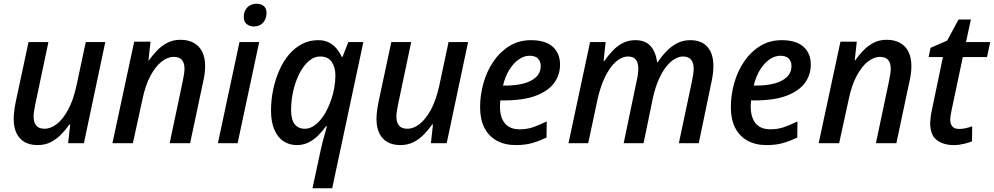

<svg xmlns="http://www.w3.org/2000/svg" viewBox="-20 -763 5296 1023"><path d="M180 10Q140 10 111.5 -6Q83 -22 68 -53Q53 -84 53 -128Q53 -150 56 -173Q59 -196 64 -221L132 -539H238L168 -207Q164 -187 161.5 -171Q159 -155 159 -142Q159 -111 173 -94Q187 -77 218 -77Q250 -77 282.5 -102Q315 -127 343 -178.5Q371 -230 388 -309L437 -539H541L427 0H343L354 -100H350Q331 -73 306.5 -47.5Q282 -22 251 -6Q220 10 180 10Z M579 0 695 -541H782L771 -441H773Q793 -469 817 -494Q841 -519 871.5 -535Q902 -551 941 -551Q984 -551 1013.5 -534Q1043 -517 1058 -486Q1073 -455 1073 -410Q1073 -389 1069.5 -365Q1066 -341 1061 -321L993 0H884L954 -332Q958 -353 960.5 -368.5Q963 -384 963 -397Q963 -428 949 -444Q935 -460 905 -460Q874 -460 841.5 -435Q809 -410 781.5 -359Q754 -308 738 -229L688 0Z M1141 0 1256 -539H1361L1246 0ZM1333 -622Q1310 -622 1294.5 -634.5Q1279 -647 1279 -672Q1279 -693 1287 -708.5Q1295 -724 1310.5 -733.5Q1326 -743 1347 -743Q1372 -743 1386 -730.5Q1400 -718 1400 -695Q1400 -662 1381.5 -642Q1363 -622 1333 -622Z M1690 31Q1693 16 1698.5 -5.5Q1704 -27 1711 -50.5Q1718 -74 1722 -91H1718Q1698 -64 1675 -41Q1652 -18 1624 -4Q1596 10 1561 10Q1523 10 1492 -9.5Q1461 -29 1442.5 -70.5Q1424 -112 1424 -174Q1424 -231 1435.5 -285.5Q1447 -340 1468 -388Q1489 -436 1519.5 -472Q1550 -508 1589 -528.5Q1628 -549 1675 -549Q1708 -549 1732 -537Q1756 -525 1772.5 -505Q1789 -485 1801 -460H1805L1836 -539H1916L1750 240H1645ZM1604 -77Q1626 -77 1646 -88.5Q1666 -100 1684.5 -121Q1703 -142 1718 -170Q1733 -198 1744 -229.5Q1755 -261 1761 -295Q1767 -329 1767 -362Q1767 -404 1747.5 -433Q1728 -462 1686 -462Q1659 -462 1635.5 -445.5Q1612 -429 1593 -401Q1574 -373 1560 -336.5Q1546 -300 1538.5 -259Q1531 -218 1531 -176Q1531 -126 1550 -101.5Q1569 -77 1604 -77Z M2113 10Q2073 10 2044.5 -6Q2016 -22 2001 -53Q1986 -84 1986 -128Q1986 -150 1989 -173Q1992 -196 1997 -221L2065 -539H2171L2101 -207Q2097 -187 2094.5 -171Q2092 -155 2092 -142Q2092 -111 2106 -94Q2120 -77 2151 -77Q2183 -77 2215.5 -102Q2248 -127 2276 -178.5Q2304 -230 2321 -309L2370 -539H2474L2360 0H2276L2287 -100H2283Q2264 -73 2239.5 -47.5Q2215 -22 2184 -6Q2153 10 2113 10Z M2728 10Q2669 10 2626 -14Q2583 -38 2560.5 -83Q2538 -128 2538 -192Q2538 -257 2556 -320.5Q2574 -384 2609 -435.5Q2644 -487 2694.5 -518Q2745 -549 2809 -549Q2886 -549 2925 -514Q2964 -479 2964 -419Q2964 -364 2932.5 -321Q2901 -278 2835 -253Q2769 -228 2665 -228H2646Q2645 -219 2644.5 -210.5Q2644 -202 2644 -194Q2644 -138 2670 -106Q2696 -74 2749 -74Q2787 -74 2819.5 -85Q2852 -96 2893 -116L2892 -30Q2854 -12 2816.5 -1Q2779 10 2728 10ZM2671 -307Q2727 -307 2769.5 -318Q2812 -329 2836.5 -352.5Q2861 -376 2861 -412Q2861 -436 2846.5 -451Q2832 -466 2801 -466Q2773 -466 2745 -447Q2717 -428 2694.5 -392.5Q2672 -357 2660 -307Z M3009 0 3124 -539H3207L3196 -439H3201Q3220 -467 3243.5 -492Q3267 -517 3297 -533Q3327 -549 3365 -549Q3418 -549 3446 -518Q3474 -487 3481 -432H3485Q3505 -463 3530.5 -489.5Q3556 -516 3587.5 -532.5Q3619 -549 3658 -549Q3718 -549 3749.5 -513Q3781 -477 3781 -412Q3781 -389 3778 -367Q3775 -345 3770 -322L3703 0H3597L3667 -331Q3671 -352 3673.5 -368Q3676 -384 3676 -398Q3676 -428 3662 -445Q3648 -462 3619 -462Q3597 -462 3573 -447.5Q3549 -433 3527.5 -405Q3506 -377 3488 -335Q3470 -293 3458 -238L3409 0H3303L3372 -331Q3377 -352 3379 -368Q3381 -384 3381 -396Q3381 -428 3368 -445Q3355 -462 3326 -462Q3304 -462 3280.5 -448Q3257 -434 3235 -405Q3213 -376 3194.5 -332.5Q3176 -289 3163 -230L3114 0Z M4064 10Q4005 10 3962 -14Q3919 -38 3896.5 -83Q3874 -128 3874 -192Q3874 -257 3892 -320.5Q3910 -384 3945 -435.5Q3980 -487 4030.5 -518Q4081 -549 4145 -549Q4222 -549 4261 -514Q4300 -479 4300 -419Q4300 -364 4268.5 -321Q4237 -278 4171 -253Q4105 -228 4001 -228H3982Q3981 -219 3980.5 -210.5Q3980 -202 3980 -194Q3980 -138 4006 -106Q4032 -74 4085 -74Q4123 -74 4155.5 -85Q4188 -96 4229 -116L4228 -30Q4190 -12 4152.5 -1Q4115 10 4064 10ZM4007 -307Q4063 -307 4105.5 -318Q4148 -329 4172.5 -352.5Q4197 -376 4197 -412Q4197 -436 4182.5 -451Q4168 -466 4137 -466Q4109 -466 4081 -447Q4053 -428 4030.5 -392.5Q4008 -357 3996 -307Z M4342 0 4458 -541H4545L4534 -441H4536Q4556 -469 4580 -494Q4604 -519 4634.5 -535Q4665 -551 4704 -551Q4747 -551 4776.5 -534Q4806 -517 4821 -486Q4836 -455 4836 -410Q4836 -389 4832.5 -365Q4829 -341 4824 -321L4756 0H4647L4717 -332Q4721 -353 4723.5 -368.5Q4726 -384 4726 -397Q4726 -428 4712 -444Q4698 -460 4668 -460Q4637 -460 4604.5 -435Q4572 -410 4544.5 -359Q4517 -308 4501 -229L4451 0Z M5062 10Q5007 10 4971.5 -16.5Q4936 -43 4936 -110Q4937 -124 4939 -141Q4941 -158 4945 -176L5004 -459H4928L4938 -508L5027 -547L5087 -659H5153L5127 -539H5256L5239 -459H5110L5050 -175Q5048 -164 5045.5 -150.5Q5043 -137 5043 -125Q5043 -103 5054 -89.5Q5065 -76 5089 -76Q5107 -76 5123.5 -79.5Q5140 -83 5160 -90L5159 -10Q5143 -3 5116 3.5Q5089 10 5062 10Z"/></svg>

Font: Noto Sans Display Medium
Style: Italic
Weight: 500
Italic angle: -12°
Designer: Monotype Design Team
Foundry: Monotype Imaging Inc.
Version: Version 2.003